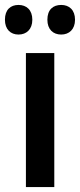

<svg xmlns="http://www.w3.org/2000/svg" viewBox="-37 -758 324 778"><path d="M-17 -678C-17 -639 6 -618 38 -618C70 -618 94 -639 94 -678C94 -718 70 -738 38 -738C6 -738 -17 -719 -17 -678ZM155 -678C155 -639 178 -618 211 -618C243 -618 267 -639 267 -678C267 -718 243 -738 211 -738C178 -738 155 -719 155 -678ZM183 0V-543H68V0Z"/></svg>

Font: Noto Sans Tamil Condensed SemiBold
Style: Regular
Weight: 600
Width: 3
Designer: Jelle Bosma - Monotype Design Team
Foundry: Monotype Imaging Inc.
Version: Version 2.004